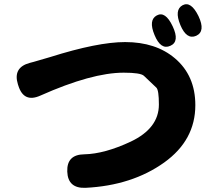

<svg xmlns="http://www.w3.org/2000/svg" viewBox="-20 -876 1040 922"><path d="M390 26Q306 29 303 -52Q300 -134 385 -135Q482 -137 608 -196Q743 -260 743 -374Q743 -443 731 -455Q701 -484 671 -512Q655 -527 574 -527Q421 -527 174 -417Q94 -381 68 -465L66 -471Q41 -552 123 -574L142 -579Q182 -590 221 -602Q449 -674 581 -674Q728 -674 820 -596Q918 -513 918 -371Q918 -203 769 -96Q614 15 390 26ZM798 -656Q752 -635 722 -708Q692 -780 733 -802Q774 -824 809 -750Q844 -676 798 -656ZM922 -704Q876 -684 846 -756Q816 -829 857 -851Q897 -872 933 -799Q968 -725 922 -704Z"/></svg>

Font: Resource Han Rounded KR Heavy
Style: Regular
Weight: 900
Designer: Cyano Hao (round all glyphs); Ryoko NISHIZUKA 西塚涼子 (kana, bopomofo & ideographs); Paul D. Hunt (Latin, Greek & Cyrillic)
Foundry: Cyano Hao
Version: 0.990